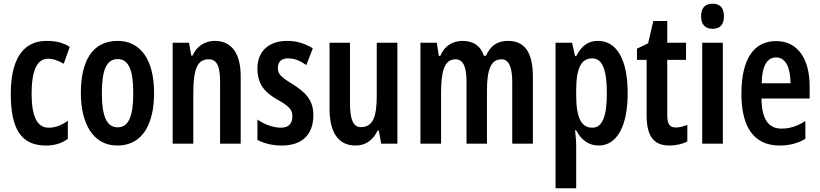

<svg xmlns="http://www.w3.org/2000/svg" viewBox="-20 -839 4410 1033"><path d="M227 -56C270 -56 310 -66 345 -92V-189C309 -164 279 -152 241 -152C180 -152 150 -213 150 -335C150 -458 179 -523 238 -523C266 -523 291 -514 323 -496L355 -587C323 -607 287 -619 230 -619C94 -619 38 -505 38 -334C38 -146 93 -56 227 -56Z M809 -338C809 -521 734 -619 613 -619C475 -619 415 -508 415 -338C415 -179 478 -56 611 -56C753 -56 809 -181 809 -338ZM528 -337C528 -463 553 -521 613 -521C672 -521 697 -463 697 -338C697 -213 672 -154 613 -154C554 -154 528 -214 528 -337Z M1136 -619C1086 -619 1040 -594 1016 -540H1009L997 -609H909V-66H1020V-336C1020 -469 1042 -520 1103 -520C1149 -520 1164 -479 1164 -399V-66H1275V-429C1275 -554 1224 -619 1136 -619Z M1666 -220C1666 -306 1616 -347 1553 -387C1487 -427 1475 -443 1475 -474C1475 -506 1494 -525 1529 -525C1570 -525 1596 -510 1628 -489L1663 -579C1618 -607 1574 -619 1525 -619C1426 -619 1365 -563 1365 -471C1365 -388 1402 -343 1474 -302C1545 -263 1553 -243 1553 -212C1553 -174 1532 -152 1493 -152C1446 -152 1398 -172 1365 -196V-86C1403 -67 1445 -56 1496 -56C1601 -56 1666 -110 1666 -220Z M2118 -609H2007V-327C2007 -214 1989 -155 1921 -155C1880 -155 1863 -197 1863 -284V-609H1753V-255C1753 -132 1796 -56 1893 -56C1946 -56 1987 -84 2012 -137H2018L2031 -66H2118Z M2713 -619C2658 -619 2619 -595 2595 -539H2583C2569 -587 2531 -619 2469 -619C2419 -619 2372 -595 2349 -538H2341L2330 -609H2242V-66H2353V-335C2353 -452 2369 -520 2431 -520C2471 -520 2490 -482 2490 -399V-66H2600V-351C2600 -464 2621 -520 2678 -520C2717 -520 2736 -479 2736 -397V-66H2847V-426C2847 -556 2804 -619 2713 -619Z M3197 -619C3149 -619 3112 -598 3080 -537H3074L3058 -609H2969V174H3080V-60C3080 -75 3078 -100 3074 -138H3080C3108 -83 3151 -56 3201 -56C3299 -56 3357 -160 3357 -337C3357 -520 3298 -619 3197 -619ZM3166 -525C3222 -525 3245 -462 3245 -336C3245 -212 3220 -152 3167 -152C3107 -152 3080 -206 3080 -328V-352C3080 -473 3107 -525 3166 -525Z M3616 -153C3581 -153 3570 -175 3570 -219V-517H3671V-609H3570V-726H3495L3467 -606L3407 -577V-517H3459V-217C3459 -109 3496 -56 3581 -56C3616 -56 3652 -64 3678 -78V-167C3654 -158 3634 -153 3616 -153Z M3814 -819C3773 -819 3752 -796 3752 -751C3752 -707 3774 -684 3814 -684C3854 -684 3875 -707 3875 -751C3875 -795 3856 -819 3814 -819ZM3869 -609H3758V-66H3869Z M4156 -618C4033 -618 3969 -518 3969 -334C3969 -168 4027 -56 4175 -56C4225 -56 4271 -67 4313 -92V-188C4268 -159 4228 -147 4184 -147C4114 -147 4078 -199 4077 -309H4336V-376C4336 -519 4274 -618 4156 -618ZM4156 -530C4208 -530 4233 -473 4233 -391H4078C4080 -490 4110 -530 4156 -530Z"/></svg>

Font: Noto Sans Malayalam UI ExtraCondensed SemiBold
Style: Regular
Weight: 600
Width: 2
Designer: Jelle Bosma - Monotype Design Team
Foundry: Monotype Imaging Inc.
Version: Version 2.104